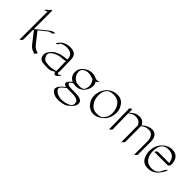

<svg xmlns="http://www.w3.org/2000/svg" viewBox="94 -1434 2542 2542"><g transform="rotate(45 1365.0 -162.5)"><path d="M120.6 -169.9Q120.1 -171.4 120.6 -173.8V-503.9Q101.1 -486.3 82.5 -483.9Q76.2 -482.9 81.1 -490.2Q85.9 -497.6 94.5 -507.8Q103 -518.1 108.9 -518.6Q114.7 -519 116.7 -520Q117.7 -522 119.1 -525.9Q120.6 -529.8 133.5 -543.5Q146.5 -557.1 151.1 -554.7Q155.8 -552.2 155.8 -550.8V-208L303.7 -328.6Q353.5 -369.1 384.8 -369.1H391.6Q399.9 -369.1 384.3 -351.6Q368.7 -334 360.4 -334H353.5Q330.6 -334 298.3 -308.1L202.6 -230L319.8 -80.1Q365.7 -25.9 411.6 -22.9Q413.6 -22.9 413.1 -21V-9.3Q413.1 -1 397 12.7Q380.9 26.4 377.9 22V12.2Q331.1 8.8 285.2 -46.4L165.5 -199.2L155.8 -191.4V-8.8Q155.8 -0.5 139.4 13.2Q123 26.9 120.6 22.5Z M784.2 25.4Q764.6 25.4 755.9 -8.8Q707.5 28.8 658.4 29.3Q609.4 29.8 569.8 25.4Q518.6 25.4 495.1 -17.1Q484.9 -37.6 484.9 -63.7Q484.9 -89.8 509.8 -127.9Q573.7 -225.6 754.9 -235.4Q754.4 -260.7 747.1 -285.2Q726.1 -344.7 635.3 -344.7Q578.1 -344.7 535.2 -314.5Q534.2 -312 534.4 -306.4Q534.7 -300.8 516.8 -285.4Q499 -270 499 -278.3Q499 -293 520 -316.4Q575.2 -379.9 667.7 -379.9Q760.3 -379.9 782.2 -317.9Q789.6 -293 790 -271.5L794.9 -50.8Q794.9 -46.4 790 -40Q793.5 -9.8 814.9 -9.8Q822.3 -19.5 835.7 -30.3Q849.1 -41 845.2 -29.3Q840.3 -15.6 822.8 4.6Q805.2 24.9 784.2 25.4ZM755.4 -210.9Q742.7 -199.7 690.2 -197.8Q637.7 -195.8 590.1 -172.6Q542.5 -149.4 524.7 -122.3Q506.8 -95.2 529.5 -52.5Q552.2 -9.8 601.1 -9.8Q601.1 -9.8 632.3 -5.9Q664.1 -2.4 707 -11.5Q750 -20.5 759.3 -27.8Z M1017.1 34.7Q1005.9 46.4 983.9 62Q914.1 112.8 960.4 153.3Q1032.2 216.3 1153.8 183.6Q1238.3 161.1 1238.3 107.9Q1238.3 80.6 1224.6 64Q1196.3 37.1 1119.1 35.6H1033.7Q1024.9 35.2 1017.1 34.7ZM909.7 149.9Q909.7 100.6 1000 32.2Q957 24.4 957 -0.5Q958 -35.2 1014.2 -76.2Q942.4 -112.3 942.4 -189.9Q942.4 -267.6 1017.8 -315.2Q1093.3 -362.8 1172.9 -334L1209 -320.3Q1210 -320.3 1215.3 -319.8Q1220.7 -319.3 1231.4 -319.3L1255.9 -328.6Q1267.6 -333 1258.8 -321.3Q1242.2 -299.3 1227.5 -293.5Q1249.5 -253.9 1246.1 -223.6Q1237.8 -146 1182.1 -98.6Q1126.5 -51.3 1031.7 -69.3Q1030.8 -69.3 1020.5 -62.5Q1010.3 -55.7 994.6 -43.9Q992.7 -38.1 992.2 -31.2Q992.2 -2 1064.9 0.5H1150.4Q1229 2 1258.8 29.8Q1273.4 47.4 1273.4 63.7Q1273.4 80.1 1272.5 90.3Q1269.5 124 1211.9 173.3Q1182.6 204.1 1149.4 213.4Q1004.9 255.4 931.6 192.4Q910.2 173.8 909.7 149.9ZM1176.8 -285.2 1139.6 -298.8Q1065.4 -325.7 1002.4 -286.6Q963.9 -260.7 978 -197.5Q992.2 -134.3 1059.6 -105.5Q1059.6 -105.5 1060.1 -105.5Q1061 -105 1062.5 -105Q1160.2 -85.9 1190.4 -123.5Q1205.6 -142.1 1210.2 -186.5Q1214.8 -231 1176.8 -285.2Z M1715.3 -205.1Q1715.3 -96.2 1649.2 -32.5Q1583 31.2 1507.1 31.5Q1431.2 31.7 1380.9 -36.6Q1330.6 -105 1346.9 -192.1Q1363.3 -279.3 1421.9 -328.1Q1480.5 -377 1556.2 -377Q1631.8 -377 1673.6 -320.1Q1715.3 -263.2 1715.3 -205.1ZM1514.6 -341.8Q1380.4 -341.8 1380.4 -189Q1380.4 -117.7 1422.4 -60.5Q1464.4 -3.4 1533.2 -3.7Q1602.1 -3.9 1627.4 -28.8Q1679.7 -79.6 1679.7 -155Q1679.7 -230.5 1638.9 -286.1Q1598.1 -341.8 1514.6 -341.8Z M1926.8 -343.3Q1880.9 -344.7 1828.1 -302.2L1834 -8.8Q1834 -0.5 1816.4 14.9Q1798.8 30.3 1798.8 22.5L1793 -279.3V-342.3Q1781.2 -345.2 1797.4 -362.5Q1813.5 -379.9 1820.8 -378.2Q1828.1 -376.5 1828.1 -375V-317.4Q1889.6 -366.7 1916 -373Q2030.3 -399.9 2064.5 -314.5Q2136.2 -377 2204.3 -377Q2272.5 -377 2297.4 -308.6Q2306.2 -283.7 2306.2 -252.9V-5.4Q2306.2 2.9 2290 16.6Q2273.9 30.3 2271 25.9V-221.7Q2271 -251.5 2262.7 -275.9Q2238.3 -341.8 2177.5 -341.8Q2116.7 -341.8 2074.7 -306.6Q2070.8 -303.2 2067.4 -300.3Q2067.9 -286.6 2067.9 -254.4L2068.4 -6.8Q2068.4 1.5 2050.8 17.1Q2033.2 32.7 2033.2 24.4L2031.2 -277.3Q2007.3 -343.3 1926.8 -343.3Z M2435.1 -78.1Q2472.2 -3.9 2564.5 -5.1Q2656.7 -6.3 2689 -88.9Q2697.8 -110.8 2714.1 -129.9Q2730.5 -148.9 2730 -141.1Q2729 -106 2672.9 -38.3Q2616.7 29.3 2527.6 30.5Q2438.5 31.7 2402.3 -39.8Q2366.2 -111.3 2381.3 -195.1Q2396.5 -278.8 2455.8 -328.1Q2515.1 -377.4 2577.1 -377Q2698.2 -377 2711.9 -251Q2715.8 -216.3 2704.8 -200.9Q2693.8 -185.5 2682.1 -185.5H2436.5Q2428.2 -185.5 2443.6 -203.4Q2459 -221.2 2467.3 -221.2H2676.8Q2662.6 -341.8 2545.9 -341.8Q2413.1 -342.8 2413.1 -179.7Q2413.6 -120.1 2435.1 -78.1Z"/></g></svg>

Font: ML-NILA02
Style: Regular
Weight: 400
Version: Version ML-NILA02 1.0